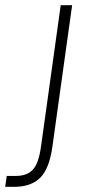

<svg xmlns="http://www.w3.org/2000/svg" viewBox="-90 -520 366 740"><path d="M-64 158H-28Q14 158 36.5 134Q59 110 68 45L144 -500H188L112 45Q100 131 64.5 165.5Q29 200 -34 200H-70Z"/></svg>

Font: Retni Sans Light
Style: Italic
Weight: 300
Italic angle: -8°
Designer: Vitaly Kuzmin
Foundry: ParaType Ltd.
Version: Version 1.00;June 10, 2019;FontCreator 11.5.0.2425 64-bit; t